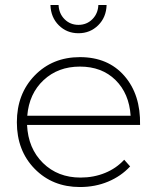

<svg xmlns="http://www.w3.org/2000/svg" viewBox="-20 -752 629 773"><path d="M183.1 -731.9H215.8Q217.3 -697.3 240 -674.6Q262.7 -651.9 295.9 -651.9Q329.1 -651.9 351.8 -674.6Q374.5 -697.3 376 -731.9H409.2Q407.7 -682.1 375.2 -650.1Q342.8 -618.2 295.9 -618.2Q249 -618.2 216.8 -650.1Q184.6 -682.1 183.1 -731.9ZM301.8 -522Q415 -522 480.7 -446.5Q546.4 -371.1 543.9 -249H88.9Q93.3 -154.3 153.1 -95.7Q212.9 -37.1 304.2 -37.1Q357.4 -37.1 402.8 -55.7Q448.2 -74.2 480 -108.9L503.9 -82Q467.3 -42.5 415.3 -20.8Q363.3 1 301.8 1Q191.4 1 119.6 -72.3Q47.9 -145.5 47.9 -259.8Q47.9 -374 119.6 -448Q191.4 -522 301.8 -522ZM89.8 -286.1H505.9Q500 -375.5 445.1 -429.7Q390.1 -483.9 301.8 -483.9Q213.9 -483.9 155.5 -429.4Q97.2 -375 89.8 -286.1Z"/></svg>

Font: Montserrat Ultra Light
Style: Regular
Weight: 200
Designer: Julieta Ulanovsky
Foundry: Julieta Ulanovsky
Version: Version 3.001;PS 003.001;hotconv 1.0.70;makeotf.lib2.5.58329